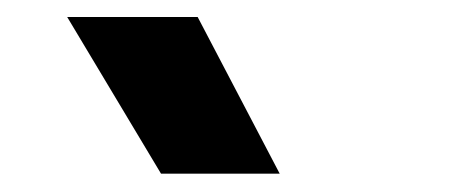

<svg xmlns="http://www.w3.org/2000/svg" viewBox="-20 -784 540 220"><path d="M164.5 -585 57 -764.5H206.5L300.5 -585Z"/></svg>

Font: Geologica Thin Roman SemiBold
Style: Regular
Weight: 600
Version: Version 1.010;gftools[0.9.28]